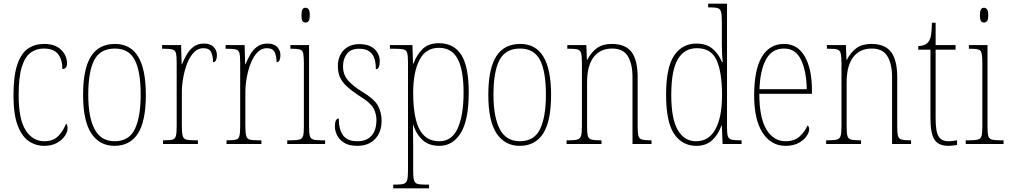

<svg xmlns="http://www.w3.org/2000/svg" viewBox="-20 -780 5463 1040"><path d="M220 10Q172 10 134.5 -16.5Q97 -43 75 -102.5Q53 -162 53 -263Q53 -370 74 -431Q95 -492 132 -517Q169 -542 219 -542Q279 -542 311 -510.5Q343 -479 343 -436Q343 -420 335.5 -413Q328 -406 318 -406Q318 -457 294.5 -487Q271 -517 217 -517Q176 -517 145.5 -494.5Q115 -472 98 -417Q81 -362 81 -264Q81 -134 119 -74.5Q157 -15 220 -15Q270 -15 297.5 -45Q325 -75 338 -111Q346 -102 346 -84Q346 -66 331.5 -44Q317 -22 288.5 -6Q260 10 220 10Z M600 10Q520 10 475 -57Q430 -124 430 -267Q430 -406 472.5 -474Q515 -542 603 -542Q770 -542 770 -267Q770 -123 727 -56.5Q684 10 600 10ZM601 -15Q679 -15 710.5 -81Q742 -147 742 -267Q742 -393 710 -455Q678 -517 602 -517Q523 -517 490.5 -454.5Q458 -392 458 -267Q458 -145 492.5 -80Q527 -15 601 -15Z M863 0V-20H870Q901 -20 915 -24Q929 -28 933 -44.5Q937 -61 937 -97V-441Q937 -476 933 -492Q929 -508 913.5 -512Q898 -516 865 -516H858V-536H961L964 -432H966Q976 -457 990.5 -483Q1005 -509 1028 -526.5Q1051 -544 1085 -544Q1120 -544 1137.5 -525.5Q1155 -507 1155 -481Q1155 -465 1150 -454Q1145 -443 1134 -443Q1134 -475 1124 -497Q1114 -519 1081 -519Q1053 -519 1031.5 -497.5Q1010 -476 995.5 -440.5Q981 -405 973 -362Q965 -319 965 -277V-97Q965 -61 969.5 -44.5Q974 -28 988.5 -24Q1003 -20 1034 -20H1052V0Z M1207 0V-20H1214Q1245 -20 1259 -24Q1273 -28 1277 -44.5Q1281 -61 1281 -97V-441Q1281 -476 1277 -492Q1273 -508 1257.5 -512Q1242 -516 1209 -516H1202V-536H1305L1308 -432H1310Q1320 -457 1334.5 -483Q1349 -509 1372 -526.5Q1395 -544 1429 -544Q1464 -544 1481.5 -525.5Q1499 -507 1499 -481Q1499 -465 1494 -454Q1489 -443 1478 -443Q1478 -475 1468 -497Q1458 -519 1425 -519Q1397 -519 1375.5 -497.5Q1354 -476 1339.5 -440.5Q1325 -405 1317 -362Q1309 -319 1309 -277V-97Q1309 -61 1313.5 -44.5Q1318 -28 1332.5 -24Q1347 -20 1378 -20H1396V0Z M1635 -658Q1624 -658 1618.5 -666Q1613 -674 1613 -698Q1613 -721 1618.5 -729.5Q1624 -738 1635 -738Q1645 -738 1651.5 -729.5Q1658 -721 1658 -698Q1658 -674 1651.5 -666Q1645 -658 1635 -658ZM1536 0V-20H1556Q1588 -20 1603 -24.5Q1618 -29 1622 -44.5Q1626 -60 1626 -95V-437Q1626 -473 1622.5 -490Q1619 -507 1605.5 -511.5Q1592 -516 1562 -516H1553V-536H1654V-95Q1654 -60 1658 -44.5Q1662 -29 1676.5 -24.5Q1691 -20 1723 -20H1741V0Z M1916 10Q1870 10 1843.5 -7Q1817 -24 1805.5 -48Q1794 -72 1794 -94Q1794 -138 1815 -138Q1815 -80 1838 -47.5Q1861 -15 1916 -15Q1966 -15 1992.5 -45Q2019 -75 2019 -130Q2019 -164 2003 -193.5Q1987 -223 1932 -257Q1886 -287 1859.5 -311.5Q1833 -336 1821.5 -361.5Q1810 -387 1810 -421Q1810 -475 1841.5 -508Q1873 -541 1927 -541Q1980 -541 2008.5 -514Q2037 -487 2037 -449Q2037 -405 2016 -405Q2016 -463 1993.5 -489.5Q1971 -516 1926 -516Q1880 -516 1859 -488.5Q1838 -461 1838 -420Q1838 -377 1864 -346Q1890 -315 1942 -283Q2006 -245 2026.5 -208.5Q2047 -172 2047 -127Q2047 -64 2011.5 -27Q1976 10 1916 10Z M2110 240V220H2123Q2153 220 2167 215.5Q2181 211 2185.5 195Q2190 179 2190 143V-441Q2190 -476 2186 -492Q2182 -508 2166.5 -512Q2151 -516 2116 -516H2092V-536H2214L2217 -436H2220Q2237 -483 2269 -514.5Q2301 -546 2357 -546Q2438 -546 2478.5 -483Q2519 -420 2519 -279Q2519 -130 2476 -60Q2433 10 2360 10Q2304 10 2269.5 -21Q2235 -52 2218 -105H2217Q2217 -88 2217.5 -58Q2218 -28 2218 14V143Q2218 179 2222 195Q2226 211 2240 215.5Q2254 220 2284 220H2304V240ZM2360 -15Q2428 -15 2459.5 -85.5Q2491 -156 2491 -278Q2491 -401 2459 -461Q2427 -521 2357 -521Q2286 -521 2252 -455Q2218 -389 2218 -277Q2218 -198 2231 -139Q2244 -80 2275.5 -47.5Q2307 -15 2360 -15Z M2795 10Q2715 10 2670 -57Q2625 -124 2625 -267Q2625 -406 2667.5 -474Q2710 -542 2798 -542Q2965 -542 2965 -267Q2965 -123 2922 -56.5Q2879 10 2795 10ZM2796 -15Q2874 -15 2905.5 -81Q2937 -147 2937 -267Q2937 -393 2905 -455Q2873 -517 2797 -517Q2718 -517 2685.5 -454.5Q2653 -392 2653 -267Q2653 -145 2687.5 -80Q2722 -15 2796 -15Z M3049 0V-20H3062Q3094 -20 3108.5 -24.5Q3123 -29 3127.5 -44.5Q3132 -60 3132 -95V-441Q3132 -476 3127.5 -492Q3123 -508 3109 -512Q3095 -516 3065 -516H3053V-536H3156L3159 -456H3161Q3183 -498 3214 -520Q3245 -542 3294 -542Q3368 -542 3401 -498Q3434 -454 3434 -361V-95Q3434 -60 3438 -44.5Q3442 -29 3456.5 -24.5Q3471 -20 3502 -20H3509V0H3406V-364Q3406 -433 3381 -475Q3356 -517 3296 -517Q3231 -517 3195.5 -470.5Q3160 -424 3160 -333V-95Q3160 -60 3164 -44.5Q3168 -29 3182.5 -24.5Q3197 -20 3229 -20H3238V0Z M3752 10Q3676 10 3632 -54Q3588 -118 3588 -267Q3588 -416 3632 -480Q3676 -544 3752 -544Q3806 -544 3839 -516.5Q3872 -489 3891 -444H3895Q3892 -468 3891 -493.5Q3890 -519 3890 -544V-658Q3890 -697 3886 -714Q3882 -731 3869 -735.5Q3856 -740 3827 -740H3816V-760H3918V-88Q3918 -57 3922.5 -42.5Q3927 -28 3941.5 -24Q3956 -20 3986 -20H3997V0H3894L3890 -100H3888Q3870 -50 3837 -20Q3804 10 3752 10ZM3751 -15Q3820 -15 3855.5 -80.5Q3891 -146 3891 -265Q3891 -389 3861.5 -454Q3832 -519 3755 -519Q3687 -519 3651.5 -459Q3616 -399 3616 -265Q3616 -135 3652 -74.5Q3688 -14 3751 -15Z M4235 10Q4157 10 4111 -60.5Q4065 -131 4065 -262Q4065 -403 4107 -472.5Q4149 -542 4227 -542Q4300 -542 4339 -474.5Q4378 -407 4378 -291V-272H4093Q4093 -142 4131.5 -78.5Q4170 -15 4236 -15Q4283 -15 4311.5 -41Q4340 -67 4354 -100Q4363 -95 4363 -79Q4363 -63 4348.5 -42Q4334 -21 4305.5 -5.5Q4277 10 4235 10ZM4350 -297Q4348 -395 4319 -456Q4290 -517 4227 -517Q4161 -517 4129 -457.5Q4097 -398 4094 -297Z M4455 0V-20H4468Q4500 -20 4514.5 -24.5Q4529 -29 4533.5 -44.5Q4538 -60 4538 -95V-441Q4538 -476 4533.5 -492Q4529 -508 4515 -512Q4501 -516 4471 -516H4459V-536H4562L4565 -456H4567Q4589 -498 4620 -520Q4651 -542 4700 -542Q4774 -542 4807 -498Q4840 -454 4840 -361V-95Q4840 -60 4844 -44.5Q4848 -29 4862.5 -24.5Q4877 -20 4908 -20H4915V0H4812V-364Q4812 -433 4787 -475Q4762 -517 4702 -517Q4637 -517 4601.5 -470.5Q4566 -424 4566 -333V-95Q4566 -60 4570 -44.5Q4574 -29 4588.5 -24.5Q4603 -20 4635 -20H4644V0Z M5118 10Q5064 10 5042 -23Q5020 -56 5020 -141V-511H4954V-530Q4992 -532 5008 -552Q5020 -567 5023.5 -592.5Q5027 -618 5028 -657H5048V-536H5156V-511H5048V-138Q5048 -66 5064.5 -40.5Q5081 -15 5116 -15Q5129 -15 5139.5 -16.5Q5150 -18 5164 -20V5Q5139 10 5118 10Z M5310 -658Q5299 -658 5293.5 -666Q5288 -674 5288 -698Q5288 -721 5293.5 -729.5Q5299 -738 5310 -738Q5320 -738 5326.5 -729.5Q5333 -721 5333 -698Q5333 -674 5326.5 -666Q5320 -658 5310 -658ZM5211 0V-20H5231Q5263 -20 5278 -24.5Q5293 -29 5297 -44.5Q5301 -60 5301 -95V-437Q5301 -473 5297.5 -490Q5294 -507 5280.5 -511.5Q5267 -516 5237 -516H5228V-536H5329V-95Q5329 -60 5333 -44.5Q5337 -29 5351.5 -24.5Q5366 -20 5398 -20H5416V0Z"/></svg>

Font: Noto Serif Thai Condensed Thin
Style: Regular
Weight: 100
Width: 3
Designer: Monotype Design Team
Foundry: Monotype Imaging Inc.
Version: Version 2.001; ttfautohint (v1.8.4.7-5d5b)